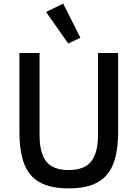

<svg xmlns="http://www.w3.org/2000/svg" viewBox="-20 -1025 758 1058"><path d="M423 -817 356 -785 234 -959 328 -1005ZM87 -733H198V-281Q198 -182 235 -135Q272 -88 358 -88Q445 -88 482.5 -135.5Q520 -183 520 -281V-733H631V-299Q631 -190 604 -121.5Q577 -53 517.5 -20Q458 13 358 13Q259 13 199.5 -20Q140 -53 113.5 -121.5Q87 -190 87 -299Z"/></svg>

Font: IBM Plex Sans JP Medium
Style: Regular
Weight: 500
Designer: Mike Abbink; Paul van der Laan; Pieter van Rosmalen; Wujin Sim; Yejin Wi; Jinhee Kim; Boomi Park; Yona Kim; Kichan Ma
Foundry: Sandoll Inc.
Version: Version 1.001